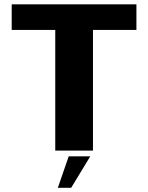

<svg xmlns="http://www.w3.org/2000/svg" viewBox="-20 -695 685 886"><path d="M235 0H409V-557H609.5V-675H34V-557H235ZM247 171.5H308.5L396.5 26.5H297Z"/></svg>

Font: Anybody
Style: Bold
Weight: 700
Designer: Tyler Finck
Foundry: Etcetera Type Company
Version: Version 1.110